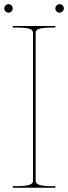

<svg xmlns="http://www.w3.org/2000/svg" viewBox="-35 -882 320 902"><path d="M-15 -842.5C-15 -831.5 -5.5 -822.5 5 -822.5C16 -822.5 25 -832 25 -842.5C25 -853.5 15.5 -862.5 5 -862.5C-6 -862.5 -15 -853 -15 -842.5ZM225 -842.5C225 -831.5 234.5 -822.5 245 -822.5C256 -822.5 265 -832 265 -842.5C265 -853.5 255.5 -862.5 245 -862.5C234 -862.5 225 -853 225 -842.5ZM225 0V-7.5H207.5C139 -7.5 132.5 -20.5 132.5 -35V-726.5C132.5 -742 141.5 -752.5 207.5 -752.5H225V-760H25V-752.5H45C111 -752.5 120 -742 120 -726.5V-35C120 -20.5 113.5 -7.5 45 -7.5H25V0Z"/></svg>

Font: ZnikomitSC
Style: Regular
Weight: 100
Designer: gluk
Foundry: gluk
Version: Version 0.55